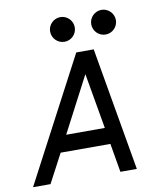

<svg xmlns="http://www.w3.org/2000/svg" viewBox="-86 -850 783 920"><g transform="rotate(-10 305.0 -390.0)"><path d="M410 -720C410 -687 437 -660 470 -660C503 -660 530 -687 530 -720C530 -753 503 -780 470 -780C437 -780 410 -753 410 -720ZM210 -720C210 -687 237 -660 270 -660C303 -660 330 -687 330 -720C330 -753 303 -780 270 -780C237 -780 210 -753 210 -720ZM341 -490 388 -220H200ZM425 0H505L401 -600H316L0 0H85L159 -140H401Z"/></g></svg>

Font: Gauge
Style: Italic
Weight: 400
Italic angle: -80°
Designer: Daniel Pimley
Foundry: Daniel Pimley
Version: Version 1.000;PS 001.001;hotconv 1.0.56